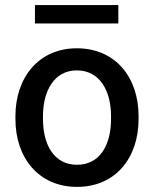

<svg xmlns="http://www.w3.org/2000/svg" viewBox="-20 -729 609 759"><path d="M41 -257.8C41 -105.5 132.8 9.8 284.7 9.8C437 9.8 527.8 -105.5 527.8 -257.8V-270C527.8 -422.9 436.5 -538.1 283.7 -538.1C133.3 -538.1 41 -422.9 41 -270ZM149.9 -270C149.9 -367.7 192.9 -450.7 283.7 -450.7C376 -450.7 418.9 -367.7 418.9 -270V-257.8C418.9 -158.7 376.5 -77.6 284.7 -77.6C192.4 -77.6 149.9 -158.7 149.9 -257.8ZM447.8 -709H118.2V-636.2H447.8Z"/></svg>

Font: Bert Sans Medium
Style: Regular
Weight: 500
Designer: Christian Robertson (Google), Cristiano Sobral
Foundry: Google, Cristiano Sobral
Version: Version 3.101